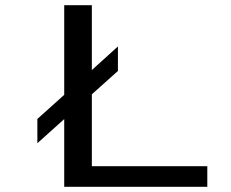

<svg xmlns="http://www.w3.org/2000/svg" viewBox="-20 -720 890 740"><path d="M124 -261.5 227.5 -354.5V-700H334V-450L434.5 -541V-446.5L334 -356.5V-79.5H779V0H227.5V-261L124 -168Z"/></svg>

Font: League Mono Wide
Style: Regular
Weight: 400
Width: 8
Designer: Tyler Finck
Foundry: The League of Moveable Type / Tyler Finck
Version: Version 2.210